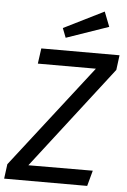

<svg xmlns="http://www.w3.org/2000/svg" viewBox="-68 -951 660 995"><g transform="rotate(5 262.0 -454.0)"><path d="M2 -76 416 -609H114L125 -689H532L522 -612L111 -80L446 -81L424 0H-8ZM466 -831 246 -755 227 -804 436 -908Z"/></g></svg>

Font: FiraGO
Style: Italic
Weight: 400
Italic angle: -8°
Designer: bBox Type GmbH
Foundry: bBox Type GmbH
Version: Version 1.001